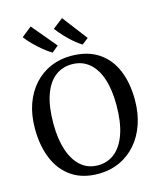

<svg xmlns="http://www.w3.org/2000/svg" viewBox="-143 -1097 1007 1209"><g transform="rotate(-15 361.0 -492.5)"><path d="M354.6 11Q247.4 12.4 175.9 -35.8Q104.4 -84 68.8 -169.9Q33.3 -255.8 33.3 -367.3Q33.3 -455.5 58.4 -526.4Q83.6 -597.2 129.2 -647.6Q174.9 -697.9 236.3 -724.7Q297.6 -751.4 369.7 -751.4Q475.5 -751.3 546.3 -705.3Q617.1 -659.4 652.8 -575.8Q688.5 -492.2 688.5 -379.7Q688.5 -292.2 663.5 -220.7Q638.6 -149.2 593.5 -97.7Q548.4 -46.3 487.5 -18.2Q426.6 9.8 354.6 11ZM359.2 -41.5Q421.8 -41.5 468.8 -79.4Q515.7 -117.4 541.8 -192.6Q567.8 -267.8 567.8 -379.4Q567.8 -479.5 543.9 -551Q519.9 -622.4 473.7 -660.7Q427.6 -699 361.7 -699Q299.1 -699 252.3 -662.6Q205.6 -626.2 179.7 -552.6Q153.8 -479.1 153.8 -367.4Q153.8 -267.9 177.8 -194.8Q201.9 -121.6 247.7 -81.6Q293.4 -41.5 359.2 -41.5ZM264.6 -801.4Q247.2 -811.5 226 -827.6Q204.7 -843.7 182.9 -863.3Q161.1 -883 141.7 -903.7Q122.2 -924.4 108.2 -943.8L174 -995.7L307.5 -836L265.6 -801.4ZM460.2 -801.4Q437.2 -815.1 409.6 -838.7Q382.1 -862.2 356.1 -890.1Q330 -918.1 311.2 -943.7L378.1 -995.7L502.2 -833.2L461.2 -801.4Z"/></g></svg>

Font: Merriweather Light
Style: Regular
Weight: 300
Version: Version 2.100